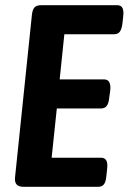

<svg xmlns="http://www.w3.org/2000/svg" viewBox="-20 -720 496 740"><path d="M72 0Q52 0 44 -9Q36 -18 38 -37L103 -663Q105 -682 112.5 -691Q120 -700 140 -700H432Q460 -700 455 -658L452 -630Q449 -607 441.5 -597.5Q434 -588 420 -588H228L210 -414H381Q409 -414 405 -372L401 -344Q399 -322 391.5 -312Q384 -302 369 -302H199L179 -112H370Q398 -112 393 -70L390 -42Q388 -19 380.5 -9.5Q373 0 358 0Z"/></svg>

Font: Asap Condensed Condensed SemiBold
Style: Italic
Weight: 600
Width: 3
Italic angle: -6°
Designer: Pablo Cosgaya
Foundry: Omnibus-Type
Version: Version 3.001; ttfautohint (v1.8.4.7-5d5b)